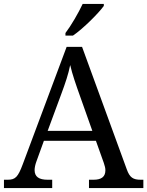

<svg xmlns="http://www.w3.org/2000/svg" viewBox="-20 -951 745 971"><path d="M311 -784V-771H349C402 -807 480 -886 505 -921V-931H398C377 -886 340 -822 311 -784ZM0 0H244V-42H221C177 -42 155 -57 155 -91C155 -102 158 -118 164 -134L202 -239H465L505 -127C510 -112 513 -101 513 -90C513 -57 493 -42 453 -42H430V0H705V-42H692C653 -42 636 -53 621 -95L395 -714H317L95 -120C71 -56 58 -42 19 -42H0ZM221 -289 289 -473C312 -535 325 -574 335 -622C346 -574 364 -523 385 -464L447 -289Z"/></svg>

Font: Noto Serif Devanagari
Style: Regular
Weight: 400
Designer: Universal Thirst, Indian Type Foundry and the Monotype Design Team
Foundry: Monotype Imaging Inc.
Version: Version 2.004